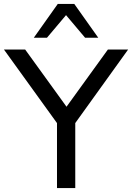

<svg xmlns="http://www.w3.org/2000/svg" viewBox="-36 -957 672 977"><path d="M254 0V-365L274 -303L-16 -705H92L314 -398H291L513 -705H616L327 -303L347 -365V0ZM136 -765 258 -937H342L464 -765H397L300 -880L203 -765Z"/></svg>

Font: Nunito Sans 12pt ExtraLight 12pt Medium
Style: Regular
Weight: 500
Version: Version 3.101;gftools[0.9.27]